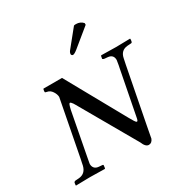

<svg xmlns="http://www.w3.org/2000/svg" viewBox="-203 -1068 1198 1243"><g transform="rotate(-30 396.5 -447.0)"><path d="M587.9 -17.1Q577.1 9.8 554.2 9.8Q529.8 9.8 513.2 -32.2L272.9 -451.2Q267.1 -460 264.2 -465.8Q252.9 -481.9 247.1 -481.9Q242.2 -481.9 238.3 -471.9Q234.4 -461.9 229 -438L169.9 -127.9Q163.1 -92.8 162.1 -85.9Q160.2 -78.1 160.2 -74.2Q160.2 -55.7 170.4 -43.7Q180.7 -31.7 201.2 -29.8Q205.1 -29.3 213.1 -28.8Q221.2 -28.3 225.1 -27.8Q231 -27.8 232.9 -25.9Q235.4 -23.4 233.9 -18.1L231.9 -2Q230.5 1.5 229 2Q139.2 0 123 0H112.8Q92.3 0 14.2 2L12.2 0Q12.7 -1.5 12.9 -7.6Q13.2 -13.7 14.2 -17.1Q15.6 -25.4 25.9 -27.8Q30.3 -28.3 40.3 -28.8Q50.3 -29.3 54.2 -29.8Q103 -34.7 116.2 -86.9Q117.2 -90.8 119.9 -105.5Q122.6 -120.1 125 -128.9L206.1 -549.8Q205.1 -570.8 190.7 -592.3Q176.3 -613.8 154.8 -617.2Q141.6 -619.1 140.1 -624Q140.1 -636.2 143.1 -645L145 -647H283.2L527.8 -207Q546.9 -174.3 547.9 -172.9Q557.1 -157.7 563 -159.2Q569.8 -159.2 574.2 -187L638.2 -516.1Q641.6 -529.3 646 -559.1Q647.9 -566.9 647.9 -570.8Q647.9 -611.3 606.9 -615.2Q603 -615.7 595.5 -616.2Q587.9 -616.7 584 -617.2Q580.1 -617.2 575.2 -619.6Q570.3 -622.1 569.8 -624Q570.3 -626 571.5 -632.6Q572.8 -639.2 573.2 -643.1Q574.7 -646.5 576.2 -647Q666 -645 687 -645Q701.2 -645 791 -647L793 -645Q793 -632.8 791 -627Q791 -619.6 783.2 -617.2Q777.8 -616.7 767.6 -616.2Q757.3 -615.7 752.9 -615.2Q703.1 -609.9 692.9 -558.1Q690.9 -551.8 684.1 -516.1L604 -103Q601.6 -89.4 595.7 -59.1Q589.8 -28.8 587.9 -17.1ZM520 -901.9Q525.9 -903.8 535.2 -903.8Q567.9 -903.8 587.9 -880.9V-868.2L454.1 -758.8Q430.7 -740.2 419.9 -740.2Q415 -740.2 411.6 -743.9Q408.2 -747.6 408.2 -752Q408.2 -763.7 418 -775.9Z"/></g></svg>

Font: Common Serif News
Style: Italic
Weight: 450
Italic angle: -12°
Designer: Philipp H. Poll, Khaled Hosny
Foundry: Stefan Peev, Context Ltd.
Version: Version 1.026